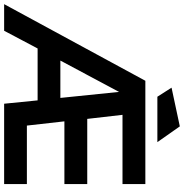

<svg xmlns="http://www.w3.org/2000/svg" viewBox="-5 -912 911 952"><g transform="rotate(90 451.0 -435.5)"><path d="M-4.9 0 375 -700.2H887.2V-586.9H543.9L564 -412.1H887.2V-298.8H576.2L597.2 -112.8H887.2V0H488.8L472.2 -166H214.8L127 0ZM274.9 -278.8H460L430.2 -569.8ZM409.2 -830.1 601.1 -871.1 679.2 -759.8H454.1Z"/></g></svg>

Font: Cakra Normal
Style: Regular
Weight: 400
Designer: Lucia Kollert, Vojtech Kollert
Foundry: OoM Type
Version: Version 1.000;Glyphs 3.1.1 (3148)